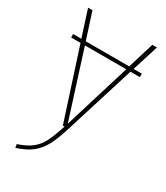

<svg xmlns="http://www.w3.org/2000/svg" viewBox="-180 -596 751 869"><g transform="rotate(30 196.0 -162.0)"><path d="M333 -382H376V-364H327L213 1Q194 63 175 98Q156 133 127 156Q98 179 48 195L45 177Q91 162 117 141Q143 120 158.5 89Q174 58 193 0H184L66 -364H17V-382H60L16 -519H39L83 -382H310L352 -519H376ZM199 -18 305 -364H89Z"/></g></svg>

Font: Fira Sans Condensed Thin
Style: Regular
Weight: 250
Width: 3
Designer: Carrois Corporate & Edenspiekermann AG
Foundry: Carrois Corporate GbR & Edenspiekermann AG
Version: Version 4.203